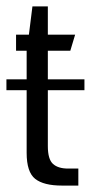

<svg xmlns="http://www.w3.org/2000/svg" viewBox="-25 -578 283 598"><path d="M168 0Q111 0 84.5 -21Q58 -42 58 -102V-420H25V-470H65L76 -558H124V-470H209L194 -420H124V-123Q124 -82 140 -67.5Q156 -53 187 -53H219V0ZM-5 -297V-331H238V-297Z"/></svg>

Font: Smooch Sans Medium
Style: Regular
Weight: 500
Designer: Robert E. Leuschke
Foundry: Robert E. Leuschke
Version: Version 1.010; ttfautohint (v1.8.3)